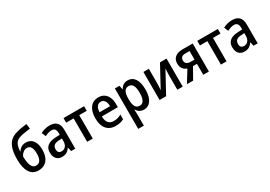

<svg xmlns="http://www.w3.org/2000/svg" viewBox="27 -1867 4511 3208"><g transform="rotate(-30 2283.0 -263.5)"><path d="M46.9 -331.5Q46.9 -437.5 67.1 -516.6Q87.4 -595.7 134 -647.5Q180.7 -699.2 258.8 -722.7Q303.2 -736.8 357.7 -747.3Q412.1 -757.8 476.6 -765.6L489.7 -668.9Q465.3 -666 436 -662.1Q406.7 -658.2 376.7 -653.1Q346.7 -647.9 320.6 -642.3Q294.4 -636.7 275.9 -629.9Q236.8 -616.7 211.7 -590.8Q186.5 -564.9 173.8 -523.2Q161.1 -481.4 157.7 -419.4H164.1Q175.8 -441.4 196.5 -460.4Q217.3 -479.5 245.4 -491.2Q273.4 -502.9 307.1 -502.9Q366.7 -502.9 408.2 -474.9Q449.7 -446.8 471.7 -392.8Q493.7 -338.9 493.7 -261.2Q493.7 -173.8 466.1 -113.3Q438.5 -52.7 388.2 -21.5Q337.9 9.8 268.1 9.8Q215.8 9.8 174.8 -11.2Q133.8 -32.2 105.2 -74.5Q76.7 -116.7 61.8 -180.9Q46.9 -245.1 46.9 -331.5ZM272.9 -81.1Q307.1 -81.1 331.5 -98.9Q356 -116.7 368.9 -154.5Q381.8 -192.4 381.8 -251.5Q381.8 -330.6 357.9 -373.3Q334 -416 281.2 -416Q252 -416 226.8 -400.9Q201.7 -385.7 183.8 -364Q166 -342.3 157.7 -322.8Q158.2 -270.5 164.1 -226.3Q169.9 -182.1 183.3 -149.4Q196.8 -116.7 218.8 -98.9Q240.7 -81.1 272.9 -81.1Z M798.8 -551.3Q888.7 -551.3 933.3 -504.4Q978 -457.5 978 -362.8V0H898.9L879.9 -75.7H876.5Q857.9 -47.4 836.7 -28.3Q815.4 -9.3 787.8 0.2Q760.3 9.8 721.7 9.8Q675.8 9.8 643.1 -10.7Q610.4 -31.2 593.3 -68.4Q576.2 -105.5 576.2 -154.8Q576.2 -237.8 630.6 -280.8Q685.1 -323.7 791 -327.6L869.6 -331.1V-359.9Q869.6 -415.5 848.9 -440.4Q828.1 -465.3 786.6 -465.3Q754.9 -465.3 722.7 -455.1Q690.4 -444.8 656.7 -427.2L623.5 -506.3Q660.2 -527.3 705.1 -539.3Q750 -551.3 798.8 -551.3ZM869.6 -259.8 813.5 -256.8Q745.6 -253.9 716.6 -228.3Q687.5 -202.6 687.5 -156.2Q687.5 -114.3 707 -94.7Q726.6 -75.2 759.8 -75.2Q808.6 -75.2 839.1 -110.4Q869.6 -145.5 869.6 -210Z M1460.4 -452.1H1315.9V0H1207.5V-452.1H1063.5V-541H1460.4Z M1737.3 -550.8Q1802.7 -550.8 1848.1 -520.3Q1893.6 -489.7 1917.2 -435.1Q1940.9 -380.4 1940.9 -307.1V-244.6H1631.3Q1632.8 -162.6 1667 -120.1Q1701.2 -77.6 1765.6 -77.6Q1807.1 -77.6 1842.5 -87.2Q1877.9 -96.7 1916 -117.2V-26.4Q1880.9 -7.8 1843 1Q1805.2 9.8 1756.3 9.8Q1681.2 9.8 1628.7 -23.2Q1576.2 -56.2 1549.1 -118.2Q1522 -180.2 1522 -267.1Q1522 -357.9 1547.9 -421.4Q1573.7 -484.9 1621.8 -517.8Q1669.9 -550.8 1737.3 -550.8ZM1738.3 -466.8Q1692.4 -466.8 1664.8 -431.6Q1637.2 -396.5 1633.3 -324.2H1836.9Q1836.9 -365.7 1825.9 -397.7Q1814.9 -429.7 1793.2 -448.2Q1771.5 -466.8 1738.3 -466.8Z M2303.2 -551.3Q2390.1 -551.3 2439.5 -480.2Q2488.8 -409.2 2488.8 -271Q2488.8 -180.7 2466.1 -118.2Q2443.4 -55.7 2401.9 -22.9Q2360.4 9.8 2303.7 9.8Q2270 9.8 2243.7 -0.5Q2217.3 -10.7 2197.3 -28.8Q2177.2 -46.9 2163.6 -70.3H2157.7Q2160.2 -47.9 2161.6 -25.6Q2163.1 -3.4 2163.1 14.2V239.7H2054.2V-541H2142.6L2157.7 -465.8H2163.1Q2178.2 -493.2 2198 -512.2Q2217.8 -531.2 2243.9 -541.3Q2270 -551.3 2303.2 -551.3ZM2273.4 -460.4Q2234.9 -460.4 2210.7 -441.4Q2186.5 -422.4 2175 -384Q2163.6 -345.7 2163.1 -287.1V-265.6Q2163.1 -204.6 2174.3 -163.8Q2185.5 -123 2210 -102.5Q2234.4 -82 2274.4 -82Q2309.1 -82 2332 -103.8Q2355 -125.5 2366.5 -167.7Q2377.9 -210 2377.9 -271.5Q2377.9 -363.8 2352.8 -412.1Q2327.6 -460.4 2273.4 -460.4Z M2710 -541V-271Q2710 -255.9 2709.5 -238Q2709 -220.2 2707.8 -201.4Q2706.5 -182.6 2705.3 -164.8Q2704.1 -147 2702.6 -132.8L2924.8 -541H3051.3V0H2947.3V-267.1Q2947.3 -289.1 2948.2 -314.5Q2949.2 -339.8 2950.7 -364.5Q2952.1 -389.2 2953.1 -407.7L2731 0H2605V-541Z M3251.5 0H3132.3L3270.5 -223.6Q3239.3 -233.4 3215.1 -253.4Q3190.9 -273.4 3177 -304.7Q3163.1 -335.9 3163.1 -378.4Q3163.1 -456.5 3214.6 -498.8Q3266.1 -541 3353 -541H3556.2V0H3447.8V-210.9H3371.1ZM3271 -376.5Q3271 -335.9 3297.4 -314.5Q3323.7 -293 3371.6 -293H3447.8V-458H3363.8Q3316.4 -458 3293.7 -435.8Q3271 -413.6 3271 -376.5Z M4041 -452.1H3896.5V0H3788.1V-452.1H3644V-541H4041Z M4318.4 -551.3Q4408.2 -551.3 4452.9 -504.4Q4497.6 -457.5 4497.6 -362.8V0H4418.5L4399.4 -75.7H4396Q4377.4 -47.4 4356.2 -28.3Q4335 -9.3 4307.4 0.2Q4279.8 9.8 4241.2 9.8Q4195.3 9.8 4162.6 -10.7Q4129.9 -31.2 4112.8 -68.4Q4095.7 -105.5 4095.7 -154.8Q4095.7 -237.8 4150.1 -280.8Q4204.6 -323.7 4310.5 -327.6L4389.2 -331.1V-359.9Q4389.2 -415.5 4368.4 -440.4Q4347.7 -465.3 4306.2 -465.3Q4274.4 -465.3 4242.2 -455.1Q4210 -444.8 4176.3 -427.2L4143.1 -506.3Q4179.7 -527.3 4224.6 -539.3Q4269.5 -551.3 4318.4 -551.3ZM4389.2 -259.8 4333 -256.8Q4265.1 -253.9 4236.1 -228.3Q4207 -202.6 4207 -156.2Q4207 -114.3 4226.6 -94.7Q4246.1 -75.2 4279.3 -75.2Q4328.1 -75.2 4358.6 -110.4Q4389.2 -145.5 4389.2 -210Z"/></g></svg>

Font: Open Sans SemiCondensed SemiBold
Style: Regular
Weight: 600
Width: 4
Designer: Monotype Design Team
Foundry: Monotype Imaging Inc.
Version: Version 3.000